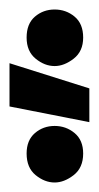

<svg xmlns="http://www.w3.org/2000/svg" viewBox="63 -827 208 404"><g transform="rotate(-90 167.0 -625.0)"><path d="M145 -709H236L183 -541H112ZM290 -554Q261 -554 245.5 -574Q230 -594 230 -614Q230 -635 245.5 -654Q261 -673 290 -673Q319 -673 334 -655.5Q349 -638 349 -614Q349 -590 334 -572Q319 -554 290 -554ZM46 -554Q16 -554 0.5 -574Q-15 -594 -15 -614Q-15 -635 0.5 -654Q16 -673 46 -673Q74 -673 89 -655.5Q104 -638 104 -614Q104 -590 89 -572Q74 -554 46 -554Z"/></g></svg>

Font: Moderustic
Style: Bold
Weight: 700
Designer: Tural Alisoy
Foundry: TAFT Foundry
Version: Version 2.120